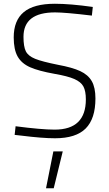

<svg xmlns="http://www.w3.org/2000/svg" viewBox="-20 -728 581 1022"><path d="M53 0ZM94 -6 58 -10 63 -56Q201 -38 271 -38Q437 -38 437 -199Q437 -243 424 -267.5Q411 -292 375.5 -307.5Q340 -323 270 -335Q186 -350 140.5 -370Q95 -390 74 -427Q53 -464 53 -529Q53 -619 106.5 -663.5Q160 -708 272 -708Q354 -708 474 -691L469 -645Q327 -662 273 -662Q105 -662 105 -532Q105 -480 117.5 -455Q130 -430 167 -415Q204 -400 289 -383Q365 -369 407 -349.5Q449 -330 468.5 -296Q488 -262 488 -204Q488 -96 436 -44Q384 8 273 8Q206 8 94 -6ZM264 78H314L266 274H225Z"/></svg>

Font: Cairo Light
Style: Regular
Weight: 300
Designer: Mohamed Gaber, the designers of Titillium
Foundry: Kief Type Foundry
Version: Version 2.009; ttfautohint (v1.5.33-1714) -l 8 -r 50 -G 200 